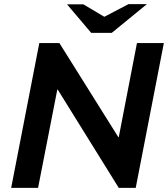

<svg xmlns="http://www.w3.org/2000/svg" viewBox="-20 -908 812 928"><path d="M34 0 170 -700H267L552 -245H554L642 -700H772L636 0H554L259 -475H257L164 0ZM421 -749 454 -811 601 -888H690L520 -749ZM421 -749 304 -887H383L511 -811L520 -749Z"/></svg>

Font: REM Medium
Style: Italic
Weight: 500
Italic angle: -11°
Designer: Octavio Pardo
Foundry: Ashler Design
Version: Version 1.005;gftools[0.9.28]